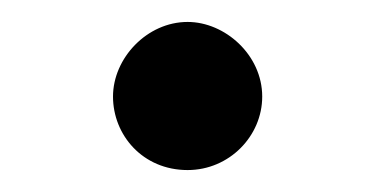

<svg xmlns="http://www.w3.org/2000/svg" viewBox="-20 -346 341 175"><path d="M151 -191C189 -191 219 -222 219 -258C219 -296 185 -326 151 -326C114 -326 83 -293 83 -258C83 -223 110 -191 151 -191Z"/></svg>

Font: Libertinus Serif Semibold
Style: Regular
Weight: 600
Designer: Philipp H. Poll, Khaled Hosny
Foundry: Caleb Maclennan
Version: Version 7.050;RELEASE